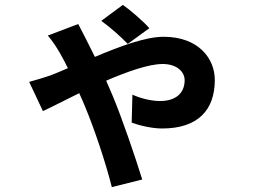

<svg xmlns="http://www.w3.org/2000/svg" viewBox="-20 -680 1040 783"><path d="M589 -565C566 -592 509 -641 481 -660L393 -595C429 -569 471 -532 501 -501ZM175 -535C194 -513 212 -485 223 -466C233 -449 245 -426 257 -402C233 -391 209 -382 187 -373C173 -368 136 -356 99 -346L155 -227C182 -239 238 -268 303 -300C312 -281 320 -262 327 -245C365 -154 411 -17 436 83L560 52C533 -36 475 -206 438 -293C431 -310 422 -330 413 -351C499 -388 587 -419 643 -419C703 -419 733 -386 733 -353C733 -302 699 -268 632 -268C599 -268 555 -278 520 -294L517 -180C546 -169 598 -156 641 -156C788 -156 856 -232 856 -354C856 -441 790 -530 647 -530C573 -530 469 -491 367 -448C352 -478 339 -504 329 -524C321 -539 308 -564 299 -582Z"/></svg>

Font: Noto Sans Japanese Bold
Style: Bold
Weight: 700
Designer: Ryoko NISHIZUKA (kana & ideographs); Paul D. Hunt (Latin, Greek & Cyrillic); Wenlong ZHANG (bopomofo); Sandoll Communica
Foundry: Adobe Systems Incorporated
Version: Version 1.000;PS 1;hotconv 1.0.78;makeotf.lib2.5.61930